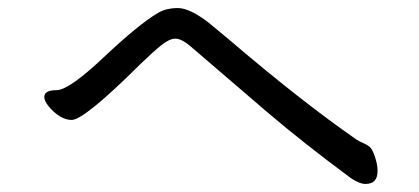

<svg xmlns="http://www.w3.org/2000/svg" viewBox="-20 -558 1040 477"><path d="M888 -101Q873 -101 851 -116Q731 -205 645 -278.5Q559 -352 518.5 -387Q478 -422 454.5 -442Q431 -462 416 -462Q401 -462 380.5 -445.5Q360 -429 328 -398Q189 -260 158 -260Q143 -260 128 -269.5Q113 -279 101.5 -293Q90 -307 90 -317Q90 -334 120.5 -334Q151 -334 237.5 -415.5Q324 -497 371 -525Q392 -538 422 -538Q451 -538 498 -502L551 -458Q729 -306 866 -211Q874 -206 882.5 -202.5Q891 -199 898 -193.5Q905 -188 911.5 -168.5Q918 -149 918 -133Q918 -101 888 -101Z"/></svg>

Font: LXGW WenKai Lite
Style: Bold
Weight: 700
Designer: LXGW / Fontworks Inc.
Foundry: LXGW / Fontworks Inc.
Version: Version 1.330;April 28, 2024